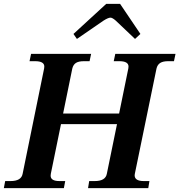

<svg xmlns="http://www.w3.org/2000/svg" viewBox="-43 -981 935 1001"><path d="M358 -778 340 -804 511 -961H583L689 -804L661 -778L561 -873Q543 -889 533 -889Q521 -889 496 -873ZM872 -700 864 -662H834Q807 -662 792.5 -653Q778 -644 773 -624L660 -75L659 -67Q659 -37 707 -37H736L730 0H416L422 -37H451Q507 -37 514 -75L567 -334H275L222 -75Q221 -71 221 -65Q221 -37 267 -37H297L290 0H-23L-16 -37H12Q68 -37 75 -75L187 -624Q188 -628 188 -634Q188 -662 140 -662H111L119 -700H432L424 -662H395Q367 -662 353 -653Q339 -644 334 -624L286 -389H578L626 -624Q627 -628 627 -634Q627 -662 579 -662H550L558 -700Z"/></svg>

Font: Taviraj SemiBold
Style: Italic
Weight: 600
Italic angle: -12°
Designer: Katatrad Team
Foundry: CadsonDemak
Version: Version 1.001